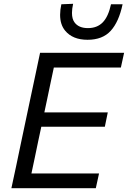

<svg xmlns="http://www.w3.org/2000/svg" viewBox="-20 -991 674 1011"><path d="M40 0Q52.5 -59 64.5 -114Q76 -169 90 -236L140 -472.5Q154.5 -540.5 166.5 -597Q178.5 -653 191 -713H633.5L616.5 -635.5H263.5Q254.5 -594 245.8 -552.2Q237 -510.5 227 -462.5L213.5 -399H547.5L532 -323.5H197.5L181.5 -249Q171.5 -201.5 163 -160Q154 -118.5 145.5 -77.5H501.5L484.5 0ZM441 -781.5Q362.5 -781.5 323 -829.5Q296.5 -861.5 296.5 -913Q296.5 -938.5 303 -968.5L365 -971Q359 -944 359 -923Q359 -891 372.5 -873Q394.5 -843 443 -843Q491.5 -843 521 -873.2Q550.5 -903.5 564.5 -968.5H625.5Q606 -876 563 -828.8Q520 -781.5 441 -781.5Z"/></svg>

Font: Heraclito
Style: Italic
Weight: 400
Italic angle: -12°
Designer: Kostas Bartsokas (font) & Cristiano Sobral (main changes)
Foundry: Kostas Bartsokas (font) & Cristiano Sobral (main changes)
Version: Version 1.00;July 8, 2020;FontCreator 13.0.0.2655 64-bit